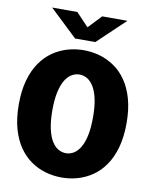

<svg xmlns="http://www.w3.org/2000/svg" viewBox="-98 -981 846 1065"><g transform="rotate(10 325.0 -448.0)"><path d="M323 11Q277 11 232.8 -1.5Q188.5 -14 150 -40.5Q111.5 -67 82 -109.2Q52.5 -151.5 35.8 -210.8Q19 -270 19 -348Q19 -425.5 35.8 -484.8Q52.5 -544 82 -586Q111.5 -628 150 -654.5Q188.5 -681 232.8 -693.5Q277 -706 323 -706Q368.5 -706 412.5 -693.5Q456.5 -681 495.2 -654.5Q534 -628 563.2 -586Q592.5 -544 609.2 -484.8Q626 -425.5 626 -348Q626 -270 609.2 -210.8Q592.5 -151.5 563.2 -109.2Q534 -67 495.2 -40.5Q456.5 -14 412.5 -1.5Q368.5 11 323 11ZM323 -126Q346 -126 366.5 -138.2Q387 -150.5 403 -177Q419 -203.5 428 -245.8Q437 -288 437 -348Q437 -407.5 428 -449.8Q419 -492 403 -518.2Q387 -544.5 366.5 -556.8Q346 -569 323 -569Q300 -569 279 -556.8Q258 -544.5 242.2 -518.2Q226.5 -492 217.2 -449.8Q208 -407.5 208 -348Q208 -288 217.2 -245.8Q226.5 -203.5 242.2 -177Q258 -150.5 279 -138.2Q300 -126 323 -126ZM108 -908.5H250L320 -834.5L390 -908.5H532L377 -761.5H263Z"/></g></svg>

Font: Trispace Thin ExtraBold
Style: Regular
Weight: 800
Version: Version 1.210